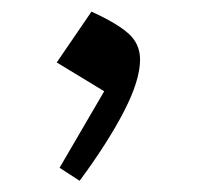

<svg xmlns="http://www.w3.org/2000/svg" viewBox="-20 -773 340 332"><path d="M117.7 -460.4 83 -482.9 160.2 -615.2Q134.3 -630.9 116.7 -641.6Q99.1 -652.3 78.1 -665L138.2 -752.9Q183.1 -732.4 202.6 -714.6Q222.2 -696.8 222.2 -669.9Q222.2 -634.3 194.3 -580.3Q166.5 -526.4 117.7 -460.4Z"/></svg>

Font: Pinar-DS2-FD Regular
Style: Regular
Weight: 400
Designer: Amin Abedi
Version: Version 2.000